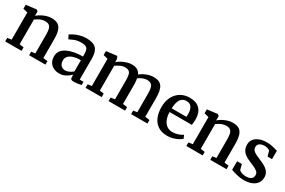

<svg xmlns="http://www.w3.org/2000/svg" viewBox="89 -1532 3720 2506"><g transform="rotate(30 1949.0 -279.0)"><path d="M102 -62V-471L33.5 -488.5V-548L185 -567H188.5L211 -549V-508.5L210 -483.5Q231.5 -503 264.8 -522.2Q298 -541.5 337.2 -554.2Q376.5 -567 416 -567Q478 -567 514 -543.8Q550 -520.5 565.2 -470.8Q580.5 -421 580.5 -341.5V-61L646.5 -53V0H401.5V-53L459.5 -61V-340Q459.5 -392.5 451.5 -425.8Q443.5 -459 422 -474.5Q400.5 -490 360.5 -490Q335 -490 309.5 -481.5Q284 -473 261.5 -460Q239 -447 222.5 -434.5V-62L287 -53V0H40.5V-53Z M857 11Q812 11 773.8 -7Q735.5 -25 712.5 -61.2Q689.5 -97.5 689.5 -152Q689.5 -201 716 -236Q742.5 -271 788.8 -293Q835 -315 894.2 -325.8Q953.5 -336.5 1019 -337V-369Q1019 -411.5 1010 -436.5Q1001 -461.5 977.2 -472.5Q953.5 -483.5 909 -483.5Q851 -483.5 807.5 -465.8Q764 -448 740 -435.5L712.5 -492Q723.5 -501.5 757 -519.2Q790.5 -537 838.2 -551.8Q886 -566.5 939.5 -566.5Q1012 -566.5 1054 -545.8Q1096 -525 1114.2 -481.2Q1132.5 -437.5 1132.5 -368V-54.5H1189.5V-6Q1178.5 -3.5 1159 0Q1139.5 3.5 1117.8 6.2Q1096 9 1078 9Q1049 9 1037.8 0.2Q1026.5 -8.5 1026.5 -38.5V-68.5Q1014 -55 989.8 -36.2Q965.5 -17.5 932 -3.2Q898.5 11 857 11ZM908.5 -62.5Q933.5 -62.5 964.5 -77Q995.5 -91.5 1019 -112.5V-281.5Q949 -281 904 -265.5Q859 -250 837.5 -223.8Q816 -197.5 816 -165Q816 -129.5 828 -107Q840 -84.5 861 -73.5Q882 -62.5 908.5 -62.5Z M1252.5 0V-53L1311 -62V-471L1242.5 -488.5V-548L1394 -567L1409 -558.5L1419.5 -520L1419 -483.5Q1441 -504 1476.5 -523.2Q1512 -542.5 1551 -554.8Q1590 -567 1622 -567Q1675.5 -567 1708.2 -548.8Q1741 -530.5 1758 -492Q1777.5 -510 1809.8 -527.2Q1842 -544.5 1879.8 -555.8Q1917.5 -567 1953.5 -567Q1999.5 -567 2031 -553.8Q2062.5 -540.5 2081 -513.2Q2099.5 -486 2107.8 -443.2Q2116 -400.5 2116 -341V-62L2184.5 -53V0H1938.5V-53L1996 -62V-337.5Q1996 -390 1988.2 -424Q1980.5 -458 1959 -474.5Q1937.5 -491 1896 -491Q1873.5 -491 1850.5 -483.8Q1827.5 -476.5 1807 -465.5Q1786.5 -454.5 1772 -443.5Q1775 -429.5 1776.8 -413Q1778.5 -396.5 1779.5 -378.2Q1780.5 -360 1780.5 -340V-62L1847 -53V0H1598.5V-53L1660 -62V-340Q1660 -392.5 1653.2 -425.8Q1646.5 -459 1626.8 -474.5Q1607 -490 1567 -490Q1530.5 -490 1493.5 -472.5Q1456.5 -455 1431.5 -435V-62L1494.5 -53V0Z M2488 11Q2401.5 11 2345.5 -26Q2289.5 -63 2262.2 -128.2Q2235 -193.5 2235 -278.5Q2235 -345.5 2254.2 -399Q2273.5 -452.5 2308.8 -490.5Q2344 -528.5 2392.2 -548.8Q2440.5 -569 2498.5 -569Q2595 -569 2647.2 -517.2Q2699.5 -465.5 2702 -369Q2702 -338 2700.5 -315Q2699 -292 2695 -274.5H2359Q2360 -227.5 2371 -189Q2382 -150.5 2402.5 -123Q2423 -95.5 2453.2 -80.5Q2483.5 -65.5 2523 -65.5Q2564.5 -65.5 2606.5 -80.2Q2648.5 -95 2671.5 -112L2693 -64.5Q2675.5 -46.5 2643.5 -29.2Q2611.5 -12 2571 -0.5Q2530.5 11 2488 11ZM2359 -330H2580.5Q2581.5 -339.5 2582.2 -351.5Q2583 -363.5 2583 -373Q2583 -433.5 2559.8 -471.8Q2536.5 -510 2481 -510Q2456 -510 2434.8 -501.2Q2413.5 -492.5 2397.2 -472Q2381 -451.5 2371.2 -416.8Q2361.5 -382 2359 -330Z M2832 -62V-471L2763.5 -488.5V-548L2915 -567H2918.5L2941 -549V-508.5L2940 -483.5Q2961.5 -503 2994.8 -522.2Q3028 -541.5 3067.2 -554.2Q3106.5 -567 3146 -567Q3208 -567 3244 -543.8Q3280 -520.5 3295.2 -470.8Q3310.5 -421 3310.5 -341.5V-61L3376.5 -53V0H3131.5V-53L3189.5 -61V-340Q3189.5 -392.5 3181.5 -425.8Q3173.5 -459 3152 -474.5Q3130.5 -490 3090.5 -490Q3065 -490 3039.5 -481.5Q3014 -473 2991.5 -460Q2969 -447 2952.5 -434.5V-62L3017 -53V0H2770.5V-53Z M3640.5 11Q3599.5 11 3560.8 3.5Q3522 -4 3491.5 -13.8Q3461 -23.5 3443.5 -30L3444 -159H3516L3536 -81Q3541.5 -72 3557.5 -63.5Q3573.5 -55 3595.2 -49.5Q3617 -44 3640 -44Q3677 -44 3700 -53.8Q3723 -63.5 3733.5 -81Q3744 -98.5 3744 -121.5Q3744 -149.5 3725.5 -168.5Q3707 -187.5 3672.8 -204Q3638.5 -220.5 3591 -239.5Q3544 -258.5 3512 -282.2Q3480 -306 3463.8 -338.8Q3447.5 -371.5 3447.5 -416.5Q3447.5 -461 3474 -495Q3500.5 -529 3547.8 -548Q3595 -567 3655 -567Q3700.5 -567 3733.5 -560.5Q3766.5 -554 3789.2 -546.8Q3812 -539.5 3825.5 -536.5V-410H3758.5L3737 -484.5Q3732.5 -492 3720.2 -498.5Q3708 -505 3691 -509Q3674 -513 3654.5 -513Q3625 -513 3603 -504.2Q3581 -495.5 3569 -479.8Q3557 -464 3557 -442.5Q3557 -409.5 3575.5 -389.5Q3594 -369.5 3623.8 -356Q3653.5 -342.5 3686 -328.5Q3718.5 -315 3749.2 -299.8Q3780 -284.5 3804.8 -264.8Q3829.5 -245 3844 -217.8Q3858.5 -190.5 3858.5 -152.5Q3858.5 -104.5 3833.5 -67.8Q3808.5 -31 3759.5 -10Q3710.5 11 3640.5 11Z"/></g></svg>

Font: Merriweather 20pt SemiBold
Style: Regular
Weight: 600
Version: Version 2.100